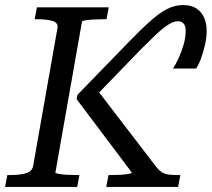

<svg xmlns="http://www.w3.org/2000/svg" viewBox="-30 -739 837 759"><path d="M-10 0 -1 -47H10Q47 -47 72 -54Q97 -61 101 -83L197 -627Q201 -649 178 -656Q155 -663 118 -663H107L116 -710H400L391 -663H382Q363 -663 343 -662Q323 -661 309 -659Q295 -657 294 -653L189 -57Q189 -54 202.5 -51.5Q216 -49 236 -48Q256 -47 275 -47H284L275 0ZM345 -356 341 -401 587 -80Q598 -66 608.5 -59Q619 -52 633.5 -49.5Q648 -47 670 -47H683L674 0H390L399 -47H408Q427 -47 446 -48Q465 -49 478 -51.5Q491 -54 491 -57L273 -347L276 -364L481 -575Q520 -615 549.5 -642.5Q579 -670 603.5 -687Q628 -704 650 -711.5Q672 -719 694 -719Q726 -719 746.5 -705.5Q767 -692 777 -669Q787 -646 787 -617Q787 -591 780.5 -562Q774 -533 764.5 -507.5Q755 -482 745 -468H654Q665 -485 676.5 -510Q688 -535 696 -563Q704 -591 704 -617Q704 -636 696 -645.5Q688 -655 674 -655Q663 -655 651 -650Q639 -645 622.5 -633Q606 -621 583 -599Q560 -577 527 -544Z"/></svg>

Font: Roboto Serif 20pt
Style: Italic
Weight: 400
Italic angle: -10°
Designer: Greg Gazdowicz
Foundry: Commercial Type
Version: Version 1.008